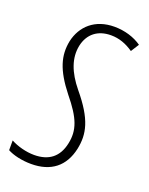

<svg xmlns="http://www.w3.org/2000/svg" viewBox="-118 -598 520 668"><g transform="rotate(20 141.5 -264.0)"><path d="M80 10C153 10 199 -26 214 -95C226 -153 216 -204 146 -288C105 -338 87 -386 97 -434C107 -480 140 -506 189 -506C219 -506 246 -496 272 -478L291 -508C264 -527 228 -538 190 -538C118 -538 73 -496 60 -437C49 -381 63 -332 119 -261C174 -194 189 -154 178 -102C167 -49 133 -23 79 -23C49 -23 16 -32 -8 -45V-9C12 2 45 10 80 10Z"/></g></svg>

Font: Noto Sans ExtraCondensed ExtraLight
Style: Italic
Weight: 200
Width: 2
Italic angle: -12°
Designer: Monotype Design Team
Foundry: Monotype Imaging Inc.
Version: Version 2.013